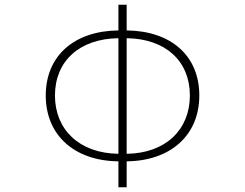

<svg xmlns="http://www.w3.org/2000/svg" viewBox="-20 -770 1040 814"><path d="M482 24H517V-86C705 -88 825 -198 825 -365C825 -534 705 -639 517 -641V-750H482V-641C295 -639 174 -534 174 -365C174 -197 295 -88 482 -86ZM482 -118C317 -120 213 -220 213 -365C213 -511 317 -606 482 -608ZM517 -608C683 -606 785 -510 785 -365C785 -221 683 -120 517 -118Z"/></svg>

Font: Harano Aji Gothic ExtraLight
Style: Regular
Weight: 250
Foundry: Masamichi Hosoda
Version: HaranoAjiGothic-ExtraLight version 20230610;ttx 4.39.4